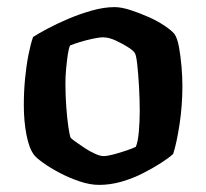

<svg xmlns="http://www.w3.org/2000/svg" viewBox="-20 -520 580 540"><path d="M259 0Q233 0 203.5 -10Q174 -20 147.5 -34Q121 -48 101.5 -62Q82 -76 76 -84Q62 -102 54.5 -140.5Q47 -179 47 -224Q47 -263 50.5 -299Q54 -335 60 -365.5Q66 -396 73 -416Q87 -425 113 -439Q139 -453 172 -467Q205 -481 239 -490.5Q273 -500 302 -500Q321 -500 346 -492Q371 -484 397 -472.5Q423 -461 443 -447.5Q463 -434 471 -424Q479 -412 483.5 -387Q488 -362 490.5 -333Q493 -304 493 -279Q493 -223 485 -170.5Q477 -118 467 -87Q455 -76 432.5 -61.5Q410 -47 381.5 -32.5Q353 -18 321.5 -9Q290 0 259 0ZM271 -81Q282 -81 300.5 -86Q319 -91 336.5 -97Q354 -103 362 -107Q368 -121 370.5 -150Q373 -179 373 -208Q373 -240 371 -276Q369 -312 366 -339Q363 -366 359 -371Q356 -377 340.5 -387Q325 -397 305.5 -406Q286 -415 270 -415Q259 -415 240.5 -411Q222 -407 204 -401.5Q186 -396 177 -392Q173 -383 170.5 -365.5Q168 -348 166 -327Q164 -306 164 -286Q164 -251 166.5 -218Q169 -185 172.5 -161.5Q176 -138 179 -132Q182 -129 193 -121Q204 -113 218.5 -103.5Q233 -94 247.5 -87.5Q262 -81 271 -81Z"/></svg>

Font: Texturina 12pt SemiBold
Style: Regular
Weight: 600
Designer: Guillermo Torres Carreño
Foundry: Omnibus-Type
Version: Version 1.002